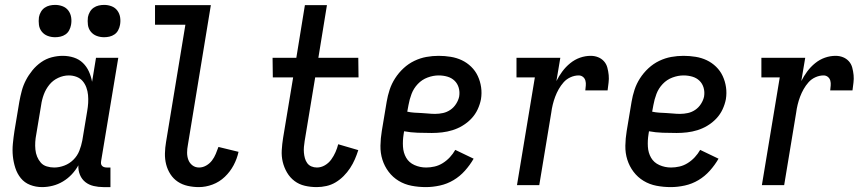

<svg xmlns="http://www.w3.org/2000/svg" viewBox="-20 -756 3540 784"><path d="M152 8Q126 8 103 -1Q80 -10 65 -28.5Q50 -47 42.5 -70.5Q35 -94 32.5 -118.5Q30 -143 32.5 -169Q35 -195 39 -221L59 -341Q63 -363 69 -385.5Q75 -408 86 -429Q97 -450 112.5 -469Q128 -488 148 -502Q168 -516 191 -522Q214 -528 236 -528Q260 -528 281.5 -521Q303 -514 318.5 -499Q334 -484 343 -464Q352 -444 356 -422L372 -520H463L393 -99Q392 -93 392.5 -88Q393 -83 396.5 -79Q400 -75 405.5 -73.5Q411 -72 416 -72H431V8H402Q382 8 362.5 3.5Q343 -1 328.5 -12.5Q314 -24 306.5 -42Q299 -60 300 -81Q289 -61 273 -44Q257 -27 237 -15Q217 -3 195 2.5Q173 8 152 8ZM201 -72Q222 -72 243 -80Q264 -88 280 -104Q296 -120 304 -140.5Q312 -161 316 -182L336 -302Q339 -319 340 -335.5Q341 -352 339.5 -368Q338 -384 332.5 -399Q327 -414 317 -425.5Q307 -437 292 -442.5Q277 -448 261 -448Q239 -448 217.5 -438Q196 -428 181.5 -410Q167 -392 159 -370.5Q151 -349 148 -327L128 -207Q125 -192 124 -176.5Q123 -161 124.5 -145.5Q126 -130 131.5 -116.5Q137 -103 146.5 -92Q156 -81 171 -76.5Q186 -72 201 -72ZM405 -604Q389 -604 374.5 -609.5Q360 -615 350.5 -627Q341 -639 339 -654.5Q337 -670 339 -686Q341 -697 347 -707.5Q353 -718 362.5 -724.5Q372 -731 383 -733.5Q394 -736 405 -736Q421 -736 435.5 -730.5Q450 -725 459 -713Q468 -701 470.5 -685.5Q473 -670 470 -654Q468 -643 462.5 -632.5Q457 -622 447.5 -615.5Q438 -609 427 -606.5Q416 -604 405 -604ZM205 -604Q189 -604 174.5 -609.5Q160 -615 150.5 -627Q141 -639 139 -654.5Q137 -670 139 -686Q141 -697 147 -707.5Q153 -718 162.5 -724.5Q172 -731 183 -733.5Q194 -736 205 -736Q221 -736 235.5 -730.5Q250 -725 259 -713Q268 -701 270.5 -685.5Q273 -670 270 -654Q268 -643 262.5 -632.5Q257 -622 247.5 -615.5Q238 -609 227 -606.5Q216 -604 205 -604Z M792 8Q769 8 746.5 3Q724 -2 706 -14Q688 -26 676 -44.5Q664 -63 658.5 -84.5Q653 -106 653.5 -129.5Q654 -153 658 -176L737 -655H613V-735H841L747 -163Q744 -148 744 -132.5Q744 -117 749 -103.5Q754 -90 765.5 -81Q777 -72 793 -72Q808 -72 822 -80Q836 -88 845.5 -100.5Q855 -113 861 -127.5Q867 -142 872 -156L954 -136Q948 -108 934 -81.5Q920 -55 898 -34Q876 -13 848 -2.5Q820 8 792 8Z M1273 8Q1248 8 1224.5 2.5Q1201 -3 1182.5 -17Q1164 -31 1152 -51.5Q1140 -72 1134.5 -95Q1129 -118 1130.5 -143Q1132 -168 1136 -193L1177 -440H1094L1093 -520H1190L1225 -735H1315L1280 -520H1443L1444 -440H1267L1224 -180Q1222 -168 1221 -156Q1220 -144 1221 -132.5Q1222 -121 1225 -110Q1228 -99 1234.5 -90Q1241 -81 1251.5 -76.5Q1262 -72 1274 -72Q1291 -72 1306.5 -81Q1322 -90 1332.5 -104.5Q1343 -119 1350 -135Q1357 -151 1361 -167L1443 -143Q1437 -124 1429 -105.5Q1421 -87 1409.5 -69.5Q1398 -52 1383 -37Q1368 -22 1350.5 -11.5Q1333 -1 1313 3.5Q1293 8 1273 8Z M1719 8Q1689 8 1660.5 2.5Q1632 -3 1608 -17.5Q1584 -32 1567 -54.5Q1550 -77 1541.5 -104Q1533 -131 1533.5 -161Q1534 -191 1539 -221L1559 -341Q1563 -365 1571 -389.5Q1579 -414 1593.5 -436.5Q1608 -459 1628 -477.5Q1648 -496 1672 -507.5Q1696 -519 1721 -523.5Q1746 -528 1771 -528Q1796 -528 1820.5 -524Q1845 -520 1866 -510Q1887 -500 1904 -483.5Q1921 -467 1931 -445.5Q1941 -424 1944.5 -400Q1948 -376 1944 -351Q1940 -330 1930.5 -309.5Q1921 -289 1905 -272Q1889 -255 1869 -243Q1849 -231 1828 -224.5Q1807 -218 1785.5 -215.5Q1764 -213 1743 -213Q1714 -213 1685.5 -214Q1657 -215 1630 -220L1628 -207Q1624 -182 1625.5 -157Q1627 -132 1638.5 -112Q1650 -92 1672.5 -82Q1695 -72 1720 -72Q1737 -72 1754.5 -76Q1772 -80 1788 -90Q1804 -100 1817 -114Q1830 -128 1839 -144L1914 -108Q1899 -82 1878.5 -59Q1858 -36 1832 -20.5Q1806 -5 1776.5 1.5Q1747 8 1719 8ZM1757 -291Q1773 -291 1789 -294.5Q1805 -298 1819 -307.5Q1833 -317 1842.5 -332Q1852 -347 1855 -362Q1858 -381 1853 -398Q1848 -415 1836 -426.5Q1824 -438 1807 -443Q1790 -448 1771 -448Q1749 -448 1726 -439.5Q1703 -431 1686 -413Q1669 -395 1660.5 -372.5Q1652 -350 1648 -327L1643 -300Q1657 -297 1671.5 -296Q1686 -295 1700 -294.5Q1714 -294 1728 -292.5Q1742 -291 1757 -291Z M2091 0 2164 -440H2089V-520H2268L2252 -425Q2262 -445 2276 -464Q2290 -483 2308.5 -498Q2327 -513 2348.5 -520.5Q2370 -528 2392 -528Q2408 -528 2422 -522.5Q2436 -517 2446 -506Q2456 -495 2460 -480Q2464 -465 2465.5 -449.5Q2467 -434 2465 -418.5Q2463 -403 2461 -387H2370Q2371 -397 2372 -407Q2373 -417 2370.5 -426.5Q2368 -436 2360.5 -442Q2353 -448 2343 -448Q2326 -448 2309.5 -440.5Q2293 -433 2281.5 -420Q2270 -407 2261.5 -392Q2253 -377 2247 -361Q2241 -345 2237 -328.5Q2233 -312 2231 -296L2182 0Z M2719 8Q2689 8 2660.5 2.5Q2632 -3 2608 -17.5Q2584 -32 2567 -54.5Q2550 -77 2541.5 -104Q2533 -131 2533.5 -161Q2534 -191 2539 -221L2559 -341Q2563 -365 2571 -389.5Q2579 -414 2593.5 -436.5Q2608 -459 2628 -477.5Q2648 -496 2672 -507.5Q2696 -519 2721 -523.5Q2746 -528 2771 -528Q2796 -528 2820.5 -524Q2845 -520 2866 -510Q2887 -500 2904 -483.5Q2921 -467 2931 -445.5Q2941 -424 2944.5 -400Q2948 -376 2944 -351Q2940 -330 2930.5 -309.5Q2921 -289 2905 -272Q2889 -255 2869 -243Q2849 -231 2828 -224.5Q2807 -218 2785.5 -215.5Q2764 -213 2743 -213Q2714 -213 2685.5 -214Q2657 -215 2630 -220L2628 -207Q2624 -182 2625.5 -157Q2627 -132 2638.5 -112Q2650 -92 2672.5 -82Q2695 -72 2720 -72Q2737 -72 2754.5 -76Q2772 -80 2788 -90Q2804 -100 2817 -114Q2830 -128 2839 -144L2914 -108Q2899 -82 2878.5 -59Q2858 -36 2832 -20.5Q2806 -5 2776.5 1.5Q2747 8 2719 8ZM2757 -291Q2773 -291 2789 -294.5Q2805 -298 2819 -307.5Q2833 -317 2842.5 -332Q2852 -347 2855 -362Q2858 -381 2853 -398Q2848 -415 2836 -426.5Q2824 -438 2807 -443Q2790 -448 2771 -448Q2749 -448 2726 -439.5Q2703 -431 2686 -413Q2669 -395 2660.5 -372.5Q2652 -350 2648 -327L2643 -300Q2657 -297 2671.5 -296Q2686 -295 2700 -294.5Q2714 -294 2728 -292.5Q2742 -291 2757 -291Z M3091 0 3164 -440H3089V-520H3268L3252 -425Q3262 -445 3276 -464Q3290 -483 3308.5 -498Q3327 -513 3348.5 -520.5Q3370 -528 3392 -528Q3408 -528 3422 -522.5Q3436 -517 3446 -506Q3456 -495 3460 -480Q3464 -465 3465.5 -449.5Q3467 -434 3465 -418.5Q3463 -403 3461 -387H3370Q3371 -397 3372 -407Q3373 -417 3370.5 -426.5Q3368 -436 3360.5 -442Q3353 -448 3343 -448Q3326 -448 3309.5 -440.5Q3293 -433 3281.5 -420Q3270 -407 3261.5 -392Q3253 -377 3247 -361Q3241 -345 3237 -328.5Q3233 -312 3231 -296L3182 0Z"/></svg>

Font: Iosevka Curly Slab Medium
Style: Italic
Weight: 500
Italic angle: -9°
Monospace: yes
Designer: Belleve Invis
Foundry: Belleve Invis
Version: Version 22.1.2; ttfautohint (v1.8.4)